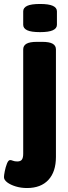

<svg xmlns="http://www.w3.org/2000/svg" viewBox="-69 -736 342 968"><path d="M67 212Q37 212 10.5 204Q-16 196 -32.5 183.5Q-49 171 -49 157Q-49 148 -45 127.5Q-41 107 -34 89Q-27 71 -18 71Q-12 71 -3.5 74.5Q5 78 18 78Q35 78 41.5 68.5Q48 59 48 39V-487Q48 -506 64.5 -515.5Q81 -525 117 -525H144Q180 -525 196.5 -515.5Q213 -506 213 -487V55Q213 130 175 171Q137 212 67 212ZM133 -574Q88 -574 68 -583.5Q48 -593 48 -611V-679Q48 -697 68 -706.5Q88 -716 133 -716Q177 -716 197.5 -706.5Q218 -697 218 -679V-611Q218 -593 197.5 -583.5Q177 -574 133 -574Z"/></svg>

Font: Asap Semi Condensed ExtraBold
Style: Regular
Weight: 800
Width: 4
Designer: Pablo Cosgaya
Foundry: Omnibus-Type
Version: Version 3.001; ttfautohint (v1.8.4.7-5d5b)